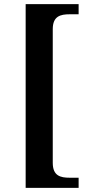

<svg xmlns="http://www.w3.org/2000/svg" viewBox="-20 -780 490 928"><path d="M104 128H360V79H317C272 79 235 70 235 7V-639C235 -702 272 -711 317 -711H360V-760H104Z"/></svg>

Font: Noto Serif Devanagari SemiBold
Style: Regular
Weight: 600
Designer: Universal Thirst, Indian Type Foundry and the Monotype Design Team
Foundry: Monotype Imaging Inc.
Version: Version 2.004